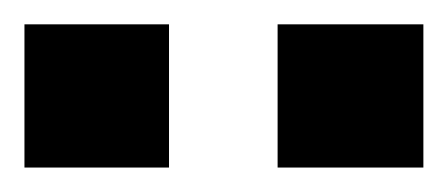

<svg xmlns="http://www.w3.org/2000/svg" viewBox="-20 -743 366 157"><path d="M0 -606V-723.1H118.2V-606ZM207 -606V-723.1H326.2V-606Z"/></svg>

Font: Archivo
Style: Bold
Weight: 700
Designer: Hector Gatti
Foundry: Omnibus-Type
Version: Version 2.001